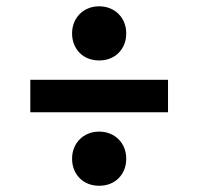

<svg xmlns="http://www.w3.org/2000/svg" viewBox="-20 -662 626 606"><path d="M207.5 -556.6Q207.5 -575.2 213.9 -590.8Q220.2 -606.4 231.7 -617.9Q243.2 -629.4 258.8 -635.7Q274.4 -642.1 293 -642.1Q311.5 -642.1 327.1 -635.7Q342.8 -629.4 354.2 -617.9Q365.7 -606.4 372.1 -590.8Q378.4 -575.2 378.4 -556.6Q378.4 -537.6 372.1 -522Q365.7 -506.3 354.2 -494.9Q342.8 -483.4 327.1 -477.3Q311.5 -471.2 293 -471.2Q274.4 -471.2 258.8 -477.3Q243.2 -483.4 231.7 -494.9Q220.2 -506.3 213.9 -522Q207.5 -537.6 207.5 -556.6ZM207.5 -161.1Q207.5 -179.7 213.9 -195.3Q220.2 -210.9 231.7 -222.4Q243.2 -233.9 258.8 -240.2Q274.4 -246.6 293 -246.6Q311.5 -246.6 327.1 -240.2Q342.8 -233.9 354.2 -222.4Q365.7 -210.9 372.1 -195.3Q378.4 -179.7 378.4 -161.1Q378.4 -142.1 372.1 -126.5Q365.7 -110.8 354.2 -99.4Q342.8 -87.9 327.1 -81.8Q311.5 -75.7 293 -75.7Q274.4 -75.7 258.8 -81.8Q243.2 -87.9 231.7 -99.4Q220.2 -110.8 213.9 -126.5Q207.5 -142.1 207.5 -161.1ZM75.7 -410.2H510.3V-307.6H75.7Z"/></svg>

Font: Andika New Basic
Style: Bold
Weight: 700
Designer: Victor Gaultney, Annie Olsen, Pablo Ugerman
Foundry: SIL International
Version: Version 5.500; ttfautohint (v1.8.3)